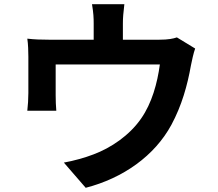

<svg xmlns="http://www.w3.org/2000/svg" viewBox="-20 -837 1040 914"><path d="M909 -606 822 -659C805 -653 781 -648 739 -648H565V-725C565 -753 567 -774 572 -817H418C425 -774 426 -753 426 -725V-648H212C174 -648 144 -649 110 -653C114 -629 115 -589 115 -567C115 -530 115 -426 115 -394C115 -367 113 -335 110 -310H248C246 -330 245 -361 245 -384C245 -415 245 -495 245 -530H741C729 -441 703 -346 652 -273C596 -192 508 -133 425 -102C384 -86 329 -71 284 -63L388 57C566 11 716 -95 796 -243C845 -334 872 -430 889 -526C893 -546 901 -584 909 -606Z"/></svg>

Font: Noto Sans Mono CJK TC
Style: Bold
Weight: 700
Designer: Ryoko NISHIZUKA 西塚涼子 (kana, bopomofo & ideographs); Paul D. Hunt (Latin, Greek & Cyrillic); Sandoll Communications 산돌커뮤니
Foundry: Adobe
Version: Version 2.004;hotconv 1.0.118;makeotfexe 2.5.65603